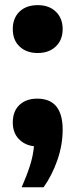

<svg xmlns="http://www.w3.org/2000/svg" viewBox="-20 -576 302 766"><path d="M66.5 171Q86.5 125.5 99.2 86Q112 46.5 115.5 7.5Q78 3 54.5 -22Q31 -47 31 -87Q31 -132.5 57.8 -157.5Q84.5 -182.5 128.5 -182.5Q230 -182.5 230 -58.5Q230 2 209 62.5Q188 123 154 171ZM130.5 -364.5Q86 -364.5 58.5 -390Q31 -415.5 31 -460Q31 -504 58 -529.8Q85 -555.5 130.5 -555.5Q176 -555.5 203 -529.2Q230 -503 230 -460Q230 -416.5 202.5 -390.5Q175 -364.5 130.5 -364.5Z"/></svg>

Font: Encode Sans SmCnd
Style: Bold
Weight: 700
Width: 4
Designer: Multiple Designers
Foundry: Impallari Type
Version: Version 3.002; ttfautohint (v1.8.3) -l 8 -r 50 -G 200 -x 14 